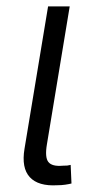

<svg xmlns="http://www.w3.org/2000/svg" viewBox="-20 -562 295 585"><path d="M154.8 2.4Q96.7 5.9 70.8 -22.2Q44.9 -50.3 54.7 -108.9L126.5 -542.5H192.4L123 -122.6Q116.2 -82.5 127.4 -68.4Q138.7 -54.2 170.9 -57.1Q180.7 -57.1 185.3 -57.6Q189.9 -58.1 195.3 -59.6L197.8 -2.9Q190.4 -1 179 0.7Q167.5 2.4 154.8 2.4Z"/></svg>

Font: Inter 16pt Light
Style: Italic
Weight: 300
Italic angle: -9.3988°
Version: Version 4.001;git-66647c0bb